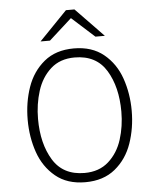

<svg xmlns="http://www.w3.org/2000/svg" viewBox="-61 -972 840 1035"><g transform="rotate(-5 359.0 -454.5)"><path d="M78 -350Q78 -444 106.5 -526Q135 -608 198 -660Q261 -712 359 -712Q457 -712 520.5 -660Q584 -608 612.5 -525.5Q641 -443 641 -350Q641 -257 612.5 -174.5Q584 -92 520.5 -40Q457 12 359 12Q261 12 198 -40Q135 -92 106.5 -174Q78 -256 78 -350ZM585 -350Q585 -484 530.5 -573.5Q476 -663 359 -663Q280 -663 229.5 -617.5Q179 -572 156.5 -500.5Q134 -429 134 -350Q134 -216 188.5 -127Q243 -38 359 -38Q438 -38 489 -83.5Q540 -129 562.5 -200Q585 -271 585 -350ZM358 -876 235 -765H184L335 -921H381L532 -765H481Z"/></g></svg>

Font: Overpass ExtraLight
Style: Regular
Weight: 200
Designer: Delve Withrington, Thomas Jockin
Foundry: Delve Fonts
Version: Version 3.000;DELV;Overpass